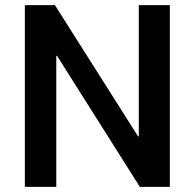

<svg xmlns="http://www.w3.org/2000/svg" viewBox="-20 -727 757 747"><path d="M640.7 0H524L202 -509.7H199V0H76.7V-707H193.7L517 -196.7H520V-707H640.7Z"/></svg>

Font: 42dot Sans Light
Style: Regular
Weight: 300
Designer: 42dot
Version: Version 1.000